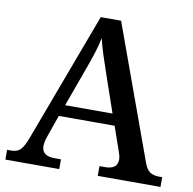

<svg xmlns="http://www.w3.org/2000/svg" viewBox="-80 -794 877 874"><g transform="rotate(10 359.0 -357.0)"><path d="M1 0H250V-45H222C181 -45 161 -60 161 -91C161 -104 165 -122 171 -138L206 -238H464L502 -129C507 -115 511 -103 511 -90C511 -59 491 -45 454 -45H428V0H718V-45H706C667 -45 648 -57 633 -100L410 -714H316L95 -122C72 -59 56 -45 18 -45H1ZM226 -291 293 -476C314 -534 327 -573 337 -620C348 -573 365 -524 384 -468L445 -291Z"/></g></svg>

Font: Noto Serif Myanmar Medium
Style: Regular
Weight: 500
Designer: Ben Mitchell and the Monotype Design Team
Foundry: Monotype Imaging Inc.
Version: Version 2.106